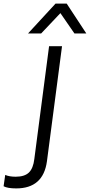

<svg xmlns="http://www.w3.org/2000/svg" viewBox="-32 -1037 500 1068"><path d="M448 -851ZM448 -851H382L304 -964L197 -851H124L277 -1017H339ZM58 11Q10 11 -12 -1L-3 -64Q20 -54 55 -54Q105 -54 129 -77.5Q153 -101 159 -153L241 -780H313L229 -139Q208 11 58 11Z"/></svg>

Font: Tanohe Sans
Style: Italic
Weight: 400
Designer: Village Type and Design LLC & Cristiano Sobral
Foundry: Cooper Hewitt Smithsonian Design Museum
Version: Version 1.00;September 29, 2021;FontCreator 13.0.0.2655 64-b